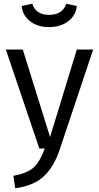

<svg xmlns="http://www.w3.org/2000/svg" viewBox="-20 -789 526 1020"><path d="M475 -526 298 3Q268 95 214 146.5Q160 198 61 211L51 145Q127 131 160 99.5Q193 68 218 0H189L11 -526H101L246 -61L388 -526ZM240 -645Q181 -645 141 -675Q101 -705 95 -757L151 -769Q171 -710 240 -710Q312 -710 332 -769L388 -757Q382 -705 341 -675Q300 -645 240 -645Z"/></svg>

Font: FiraSans
Style: Regular
Weight: 350
Designer: Carrois Corporate & Edenspiekermann AG
Foundry: Carrois Corporate GbR & Edenspiekermann AG
Version: Version 3.106;PS 003.106;hotconv 1.0.70;makeotf.lib2.5.58329